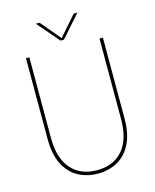

<svg xmlns="http://www.w3.org/2000/svg" viewBox="-132 -991 880 1092"><g transform="rotate(-15 307.5 -445.5)"><path d="M308 12Q244 12 192.5 -16Q141 -44 111 -102.5Q81 -161 81 -254V-728H101V-254Q101 -134 156 -71Q211 -8 308 -8Q405 -8 459.5 -71Q514 -134 514 -254V-728H534V-254Q534 -161 504 -102.5Q474 -44 423 -16Q372 12 308 12ZM297 -774 186 -903H208L307 -786L409 -903H431L317 -774Z"/></g></svg>

Font: Murecho Thin
Style: Regular
Weight: 100
Designer: Neil Summerour
Foundry: Positype
Version: Version 1.010